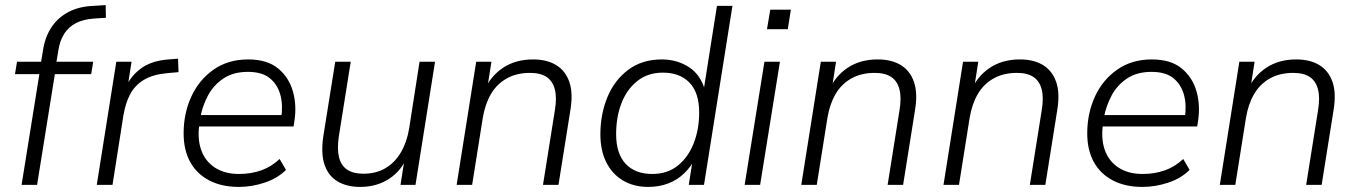

<svg xmlns="http://www.w3.org/2000/svg" viewBox="-20 -728 5341 756"><path d="M65 0 135 -436H39L47 -485H152L140 -474L149 -528Q157 -582 182.5 -620.5Q208 -659 250 -681Q292 -703 350 -705L396 -708L397 -658L350 -655Q308 -652 279 -637Q250 -622 232.5 -594.5Q215 -567 209 -525L201 -477L195 -485H347L339 -436H196L126 0Z M361 0 438 -485H498L480 -370H469Q488 -422 531 -455.5Q574 -489 644 -494L681 -497L683 -444L639 -440Q582 -435 546.5 -413.5Q511 -392 492.5 -357Q474 -322 466 -274L423 0Z M920 8Q853 8 804 -17.5Q755 -43 729 -90Q703 -137 703 -203Q703 -281 733 -347Q763 -413 820.5 -453.5Q878 -494 957 -494Q1032 -494 1075 -458.5Q1118 -423 1133.5 -367.5Q1149 -312 1139 -250L1136 -230H748L755 -275H1106L1087 -262Q1095 -313 1084 -354Q1073 -395 1042.5 -420Q1012 -445 956 -445Q898 -445 859 -418.5Q820 -392 798.5 -351Q777 -310 769 -267L766 -246Q756 -185 771.5 -139.5Q787 -94 825.5 -68.5Q864 -43 921 -43Q968 -43 1008 -57Q1048 -71 1081 -102L1106 -59Q1073 -26 1022.5 -9Q972 8 920 8Z M1398 8Q1346 8 1309.5 -13.5Q1273 -35 1258 -79Q1243 -123 1253 -191L1300 -485H1361L1314 -190Q1307 -141 1315 -108.5Q1323 -76 1347 -60Q1371 -44 1410 -44Q1461 -44 1498 -66Q1535 -88 1558.5 -128Q1582 -168 1591 -222L1632 -485H1693L1616 0H1557L1575 -115H1585Q1562 -57 1513 -24.5Q1464 8 1398 8Z M1778 0 1855 -485H1915L1897 -370H1886Q1911 -428 1960.5 -461Q2010 -494 2079 -494Q2133 -494 2169.5 -472Q2206 -450 2221.5 -406Q2237 -362 2226 -295L2179 0H2118L2165 -295Q2173 -344 2164.5 -376.5Q2156 -409 2132 -425Q2108 -441 2067 -441Q2014 -441 1975 -419Q1936 -397 1913 -357.5Q1890 -318 1881 -264L1839 0Z M2532 8Q2476 8 2433.5 -17Q2391 -42 2367.5 -88.5Q2344 -135 2344 -199Q2344 -278 2371.5 -345Q2399 -412 2453.5 -453Q2508 -494 2586 -494Q2646 -494 2693 -463.5Q2740 -433 2757 -369H2750L2803 -705H2864L2752 0H2692L2709 -108H2720Q2702 -73 2675 -46.5Q2648 -20 2612 -6Q2576 8 2532 8ZM2548 -43Q2608 -43 2649 -76Q2690 -109 2711.5 -164Q2733 -219 2733 -285Q2733 -363 2695 -402.5Q2657 -442 2590 -442Q2531 -442 2489.5 -409Q2448 -376 2427 -321.5Q2406 -267 2406 -200Q2406 -123 2443.5 -83Q2481 -43 2548 -43Z M3000 -613 3013 -690H3094L3082 -613ZM2912 0 2990 -485H3051L2973 0Z M3135 0 3212 -485H3272L3254 -370H3243Q3268 -428 3317.5 -461Q3367 -494 3436 -494Q3490 -494 3526.5 -472Q3563 -450 3578.5 -406Q3594 -362 3583 -295L3536 0H3475L3522 -295Q3530 -344 3521.5 -376.5Q3513 -409 3489 -425Q3465 -441 3424 -441Q3371 -441 3332 -419Q3293 -397 3270 -357.5Q3247 -318 3238 -264L3196 0Z M3695 0 3772 -485H3832L3814 -370H3803Q3828 -428 3877.5 -461Q3927 -494 3996 -494Q4050 -494 4086.5 -472Q4123 -450 4138.5 -406Q4154 -362 4143 -295L4096 0H4035L4082 -295Q4090 -344 4081.5 -376.5Q4073 -409 4049 -425Q4025 -441 3984 -441Q3931 -441 3892 -419Q3853 -397 3830 -357.5Q3807 -318 3798 -264L3756 0Z M4478 8Q4411 8 4362 -17.5Q4313 -43 4287 -90Q4261 -137 4261 -203Q4261 -281 4291 -347Q4321 -413 4378.5 -453.5Q4436 -494 4515 -494Q4590 -494 4633 -458.5Q4676 -423 4691.5 -367.5Q4707 -312 4697 -250L4694 -230H4306L4313 -275H4664L4645 -262Q4653 -313 4642 -354Q4631 -395 4600.5 -420Q4570 -445 4514 -445Q4456 -445 4417 -418.5Q4378 -392 4356.5 -351Q4335 -310 4327 -267L4324 -246Q4314 -185 4329.5 -139.5Q4345 -94 4383.5 -68.5Q4422 -43 4479 -43Q4526 -43 4566 -57Q4606 -71 4639 -102L4664 -59Q4631 -26 4580.5 -9Q4530 8 4478 8Z M4783 0 4860 -485H4920L4902 -370H4891Q4916 -428 4965.5 -461Q5015 -494 5084 -494Q5138 -494 5174.5 -472Q5211 -450 5226.5 -406Q5242 -362 5231 -295L5184 0H5123L5170 -295Q5178 -344 5169.5 -376.5Q5161 -409 5137 -425Q5113 -441 5072 -441Q5019 -441 4980 -419Q4941 -397 4918 -357.5Q4895 -318 4886 -264L4844 0Z"/></svg>

Font: Nunito Sans 12pt Light
Style: Italic
Weight: 300
Italic angle: -9°
Designer: Vernon Adams
Foundry: Vernon Adams
Version: Version 3.101;gftools[0.9.27]